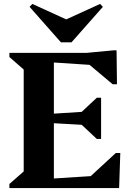

<svg xmlns="http://www.w3.org/2000/svg" viewBox="-20 -960 671 980"><path d="M28 0V-21L101 -85V-605L28 -669V-690H420L558 -703H575L577 -530H555L437 -629L255 -641V-380L397 -389L474 -461H496V-251H474L397 -323L255 -331V-49L443 -61L571 -179H594L588 0ZM145 -940 318 -861 491 -940 505 -925 345 -744H291L131 -925Z"/></svg>

Font: Platypi SemiBold
Style: Regular
Weight: 600
Designer: David Sargent
Foundry: Bolt Cutter Type
Version: Version 1.200; ttfautohint (v1.8.4.7-5d5b)